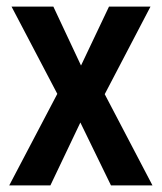

<svg xmlns="http://www.w3.org/2000/svg" viewBox="-20 -656 491 583"><path d="M154 -371 15 -636H142L226 -457L311 -636H437L298 -370L443 -93H317L224 -284L133 -93H8Z"/></svg>

Font: Noto Sans Kannada UI Condensed SemiBold
Style: Regular
Weight: 600
Width: 3
Designer: Jelle Bosma - Monotype Design Team
Foundry: Monotype Imaging Inc.
Version: Version 2.005; ttfautohint (v1.8.4.7-5d5b)